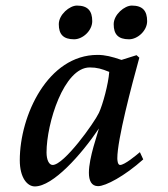

<svg xmlns="http://www.w3.org/2000/svg" viewBox="-20 -656 604 689"><path d="M51 -81C51 -18 78 13 105 13C170 13 271 -100 335 -195C331 -177 299 -91 299 -36C299 -8 308 12 332 12C359 12 427 -24 494 -84L482 -110C468 -98 427 -64 411 -64C402 -64 401 -82 401 -88C401 -155 452 -348 480 -449C479 -450 470 -458 470 -458L416 -441C381 -453 357 -459 330 -459C152 -459 51 -242 51 -81ZM147 -109C147 -213 209 -414 302 -414C328 -414 345 -409 372 -398C369 -355 349 -281 335 -251C318 -215 210 -64 169 -64C156 -64 147 -82 147 -109ZM191 -569C191 -533 207 -515 246 -515C277 -515 311 -546 311 -580C311 -617 295 -636 256 -636C230 -636 191 -604 191 -569ZM388 -569C388 -533 404 -515 443 -515C474 -515 508 -546 508 -580C508 -617 492 -636 453 -636C427 -636 388 -604 388 -569Z"/></svg>

Font: KpRoman
Style: SemiboldItalic
Weight: 600
Italic angle: -11°
Version: Version 0.66